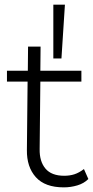

<svg xmlns="http://www.w3.org/2000/svg" viewBox="-20 -800 401 828"><path d="M255 8Q174 8 134.5 -36Q95 -80 96 -153L99 -448H10V-495H100L101 -599H155L154 -495H331V-448H154L151 -157Q150 -104 176 -73Q202 -42 257 -42Q281 -42 301 -48.5Q321 -55 342 -71L361 -28Q342 -9 313.5 -0.5Q285 8 255 8ZM210 -548V-780H260L245 -548Z"/></svg>

Font: Livvic Light
Style: Regular
Weight: 300
Designer: Jacques Le Bailly, Baron von Fonthausen
Version: Version 1.001; ttfautohint (v1.8.2)